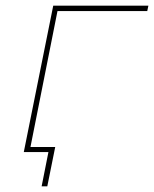

<svg xmlns="http://www.w3.org/2000/svg" viewBox="-20 -537 544 678"><path d="M64 0 168 -517H504L500 -498H183L84 0ZM127 121 151 0H64L68 -18H175L147 121Z"/></svg>

Font: Montserrat Thin
Style: Italic
Weight: 100
Italic angle: -11.3°
Designer: Julieta Ulanovsky
Foundry: Julieta Ulanovsky
Version: Version 9.000; ttfautohint (v1.8.4.7-5d5b)